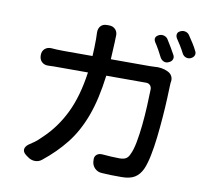

<svg xmlns="http://www.w3.org/2000/svg" viewBox="-90 -927 1180 1063"><g transform="rotate(10 500.0 -396.0)"><path d="M728 -778Q742 -784 756.5 -779.5Q771 -775 778 -763Q790 -744 802.5 -723Q815 -702 824 -685Q832 -672 827 -659Q822 -646 807 -640Q793 -633 780 -638Q767 -643 759 -656Q749 -676 737 -697.5Q725 -719 714 -735Q697 -763 728 -778ZM842 -820Q856 -826 870 -822Q884 -818 892 -805Q905 -786 918 -765.5Q931 -745 939 -728Q947 -715 942.5 -702.5Q938 -690 923 -683Q909 -677 895.5 -682Q882 -687 875 -700Q865 -720 852 -741Q839 -762 828 -778Q821 -791 824 -802.5Q827 -814 842 -820ZM812 -587Q826 -580 833 -566.5Q840 -553 838 -538Q837 -533 837 -532Q837 -531 836 -521Q835 -491 833 -442Q831 -393 826.5 -335Q822 -277 815.5 -219.5Q809 -162 799 -113.5Q789 -65 776 -36Q760 -1 733 15.5Q706 32 660 32Q620 32 598.5 31.5Q577 31 548 29Q525 28 509 12.5Q493 -3 491 -26V-30Q488 -52 500.5 -63.5Q513 -75 535 -73Q555 -71 583 -69.5Q611 -68 630 -68Q653 -68 666 -75.5Q679 -83 687 -102Q700 -128 708.5 -173Q717 -218 722.5 -271.5Q728 -325 730.5 -378.5Q733 -432 734 -474Q734 -488 725.5 -497Q717 -506 703 -506H479Q462 -371 427 -276.5Q392 -182 338 -113.5Q284 -45 210 14Q193 28 170.5 27.5Q148 27 129 12L118 4Q100 -10 101.5 -26Q103 -42 122 -56Q140 -68 153.5 -77.5Q167 -87 193 -113Q265 -181 311 -275.5Q357 -370 376 -506H224Q196 -506 183.5 -506Q171 -506 153 -505Q131 -504 116.5 -517.5Q102 -531 102 -555Q102 -578 116.5 -591Q131 -604 153 -603Q170 -602 182.5 -601Q195 -600 224 -600H385Q388 -646 388 -696Q388 -708 387.5 -715.5Q387 -723 387 -730Q386 -754 398.5 -768.5Q411 -783 434 -783H446Q469 -783 482.5 -768Q496 -753 494 -730Q493 -723 493.5 -719.5Q494 -716 493 -698L488 -600H704Q710 -600 721.5 -600.5Q733 -601 734 -601Q752 -603 772 -600Q792 -597 808 -589Z"/></g></svg>

Font: Chiron GoRound TC M
Style: Regular
Weight: 500
Designer: Ryoko NISHIZUKA 西塚涼子 (kana, bopomofo & ideographs); Paul D. Hunt (Latin, Greek & Cyrillic); Sandoll Communications 산돌커뮤니
Foundry: Adobe
Version: Version 1.000;hotconv 1.1.1;makeotfexe 2.6.0